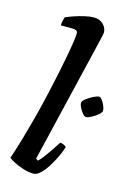

<svg xmlns="http://www.w3.org/2000/svg" viewBox="-121 -861 629 922"><g transform="rotate(15 193.0 -400.0)"><path d="M141 0Q117 0 90 -8.5Q63 -17 42 -28Q21 -39 15 -46Q20 -60 28.5 -87Q37 -114 47.5 -149.5Q58 -185 68.5 -224.5Q79 -264 89 -302Q100 -347 111.5 -397Q123 -447 133 -495.5Q143 -544 151 -586.5Q159 -629 163.5 -660Q168 -691 168 -703Q168 -715 160.5 -718.5Q153 -722 141 -722H84Q84 -733 87 -745.5Q90 -758 92 -764Q107 -771 132 -779.5Q157 -788 183 -794Q209 -800 228 -800Q257 -800 275 -782.5Q293 -765 293 -741Q293 -738 288.5 -718.5Q284 -699 279 -677L135 -73L146 -66Q157 -76 172 -96Q187 -116 202 -138.5Q217 -161 227 -177Q236 -177 245.5 -172.5Q255 -168 258 -163Q252 -142 239 -114.5Q226 -87 209.5 -60.5Q193 -34 175 -17Q157 0 141 0ZM314 -328Q307 -328 297.5 -339Q288 -350 281 -364Q274 -378 274 -387Q274 -397 289.5 -409Q305 -421 323.5 -430Q342 -439 350 -439Q358 -439 366 -428Q374 -417 380 -403Q386 -389 386 -379Q386 -370 372 -358Q358 -346 341 -337Q324 -328 314 -328Z"/></g></svg>

Font: Texturina 12pt
Style: Bold Italic
Weight: 700
Italic angle: -11°
Designer: Guillermo Torres Carreño
Foundry: Omnibus-Type
Version: Version 1.002